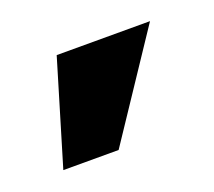

<svg xmlns="http://www.w3.org/2000/svg" viewBox="-45 -755 291 261"><g transform="rotate(-20 100.0 -625.0)"><path d="M55 -700 10 -550H90L190 -700Z"/></g></svg>

Font: Scada
Style: Bold
Weight: 700
Designer: Jovanny Lemonad
Foundry: Jovanny Lemonad
Version: Version 3.005